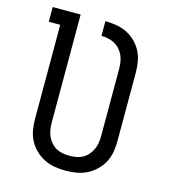

<svg xmlns="http://www.w3.org/2000/svg" viewBox="-110 -824 821 922"><g transform="rotate(15 300.0 -363.5)"><path d="M300 8Q273 8 245.5 3.5Q218 -1 193.5 -13.5Q169 -26 149 -45.5Q129 -65 116.5 -89Q104 -113 99.5 -140.5Q95 -168 95 -195V-662H38V-735H177V-195Q177 -178 180 -161Q183 -144 190 -129Q197 -114 208.5 -101Q220 -88 234.5 -80Q249 -72 266 -69Q283 -66 300 -66Q317 -66 334 -69Q351 -72 365.5 -80Q380 -88 391.5 -101Q403 -114 410 -129Q417 -144 420 -161Q423 -178 423 -195V-533Q423 -550 420 -567Q417 -584 410 -599Q403 -614 391.5 -626.5Q380 -639 365 -647Q350 -655 333.5 -658.5Q317 -662 300 -662V-735Q327 -735 354.5 -730.5Q382 -726 406.5 -714Q431 -702 451 -682.5Q471 -663 483.5 -639Q496 -615 500.5 -588Q505 -561 505 -533V-195Q505 -168 500.5 -140.5Q496 -113 483.5 -89Q471 -65 451 -45.5Q431 -26 406.5 -13.5Q382 -1 354.5 3.5Q327 8 300 8Z"/></g></svg>

Font: Iosevka Slab Extended
Style: Regular
Weight: 400
Width: 7
Monospace: yes
Designer: Belleve Invis
Foundry: Belleve Invis
Version: Version 11.1.1; ttfautohint (v1.8.3)